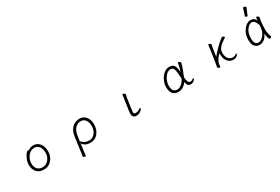

<svg xmlns="http://www.w3.org/2000/svg" viewBox="103 -2097 5294 3630"><g transform="rotate(-30 2750.0 -282.5)"><path d="M412 -442Q432 -457 460.5 -470.5Q489 -484 531 -484Q616 -484 669.5 -421Q723 -358 723 -245Q723 -197 707.5 -151Q692 -105 662 -67Q632 -29 588 -6.5Q544 16 486 16Q386 16 331.5 -44Q277 -104 277 -207Q277 -252 291.5 -295.5Q306 -339 326.5 -374.5Q347 -410 366.5 -431Q386 -452 396 -452Q407 -452 412 -442ZM486 -35Q535 -35 576.5 -63.5Q618 -92 643 -139.5Q668 -187 668 -245Q668 -329 631 -381.5Q594 -434 525 -434Q483 -434 447.5 -414Q412 -394 386.5 -360.5Q361 -327 346.5 -287Q332 -247 332 -208Q332 -125 373 -80Q414 -35 486 -35Z M1239 158Q1244 138 1248 112.5Q1252 87 1254 71L1295 -229Q1308 -321 1345 -377Q1382 -433 1433.5 -458.5Q1485 -484 1539 -484Q1598 -484 1641 -454Q1684 -424 1707.5 -373.5Q1731 -323 1731 -260Q1731 -183 1702.5 -120Q1674 -57 1622.5 -20.5Q1571 16 1502 16Q1452 16 1419 4Q1386 -8 1367 -24.5Q1348 -41 1340 -54.5Q1332 -68 1331 -71L1310 79Q1309 88 1306.5 108Q1304 128 1301.5 149Q1299 170 1298 184Q1297 194 1284 194Q1271 194 1255 184Q1239 174 1239 161ZM1337 -102Q1346 -102 1358 -90Q1410 -34 1501 -34Q1553 -34 1592 -62.5Q1631 -91 1653.5 -140Q1676 -189 1676 -250Q1676 -333 1638 -382Q1600 -431 1541 -431Q1471 -431 1418.5 -379Q1366 -327 1351 -218L1335 -102Z M2460 -365Q2464 -388 2468 -418Q2472 -448 2474 -471Q2475 -479 2485 -479Q2498 -479 2515 -468.5Q2532 -458 2532 -445V-442L2515 -354L2485 -136Q2483 -122 2481.5 -110Q2480 -98 2480 -89Q2480 -64 2489 -54Q2498 -44 2517 -44Q2535 -44 2562.5 -51.5Q2590 -59 2609 -74Q2626 -86 2634 -86Q2643 -86 2643 -75Q2643 -63 2625 -43Q2607 -23 2577 -7Q2547 9 2509 9Q2422 9 2422 -87Q2422 -113 2428 -144Z M3605 -93Q3570 -41 3522.5 -12.5Q3475 16 3421 16Q3349 16 3304.5 -30.5Q3260 -77 3260 -184Q3260 -231 3277.5 -283Q3295 -335 3327 -380.5Q3359 -426 3403 -455Q3447 -484 3499 -484Q3548 -484 3577 -465.5Q3606 -447 3620.5 -404.5Q3635 -362 3640 -289Q3653 -330 3664 -373Q3675 -416 3682 -458Q3685 -474 3698 -474Q3711 -474 3725.5 -461Q3740 -448 3740 -434Q3740 -433 3739.5 -432Q3739 -431 3739 -429Q3723 -370 3697.5 -299.5Q3672 -229 3646 -171Q3652 -114 3662 -86Q3672 -58 3684.5 -49Q3697 -40 3709 -40Q3722 -40 3735 -43.5Q3748 -47 3760 -57Q3776 -70 3786 -70Q3795 -70 3795 -60Q3795 -48 3780 -32Q3765 -16 3742 -4Q3719 8 3694 8Q3660 8 3638.5 -13.5Q3617 -35 3605 -93ZM3595 -174Q3594 -188 3593 -204Q3592 -220 3591 -237Q3587 -336 3568.5 -384.5Q3550 -433 3499 -433Q3463 -433 3430.5 -410Q3398 -387 3372.5 -349.5Q3347 -312 3332 -268Q3317 -224 3317 -182Q3317 -100 3346 -67.5Q3375 -35 3421 -35Q3465 -35 3511 -67Q3557 -99 3595 -174Z M4284 -27 4299 -115 4338 -369Q4341 -389 4345 -421.5Q4349 -454 4351 -475Q4352 -482 4363 -482Q4376 -482 4392 -473Q4408 -464 4408 -452V-449Q4405 -435 4400 -407Q4395 -379 4392 -360L4369 -205Q4390 -231 4422 -266Q4454 -301 4491.5 -339Q4529 -377 4567.5 -411.5Q4606 -446 4640 -470Q4643 -472 4646 -473Q4649 -474 4653 -474Q4667 -474 4681.5 -463.5Q4696 -453 4696 -443Q4696 -438 4691 -435Q4628 -395 4586.5 -361Q4545 -327 4524.5 -290Q4504 -253 4504 -202Q4504 -161 4518.5 -123Q4533 -85 4562.5 -61Q4592 -37 4635 -37Q4652 -37 4670.5 -41.5Q4689 -46 4701 -55Q4718 -68 4728 -68Q4735 -68 4735 -61Q4735 -54 4722.5 -37Q4710 -20 4686.5 -6Q4663 8 4630 8Q4577 8 4537.5 -19Q4498 -46 4476.5 -92.5Q4455 -139 4455 -198Q4455 -206 4455.5 -215Q4456 -224 4457 -232Q4441 -218 4418 -192Q4395 -166 4376 -135.5Q4357 -105 4351 -75Q4348 -61 4345 -40.5Q4342 -20 4340 -1Q4338 7 4328 7Q4316 7 4300 -2.5Q4284 -12 4284 -24Z M5220 -594Q5271 -750 5271 -751Q5273 -759 5288 -759Q5303 -759 5317.5 -750.5Q5332 -742 5332 -732Q5332 -730 5332 -729L5269 -578Q5267 -572 5256 -572Q5245 -572 5232.5 -579Q5220 -586 5220 -590Q5220 -592 5220 -594ZM5381 -421 5388 -406Q5392 -445 5393 -466Q5394 -479 5404 -479Q5418 -479 5434 -467Q5450 -455 5452 -442Q5447 -420 5439 -378Q5434 -348 5431 -306Q5426 -225 5426 -193Q5426 -90 5458 -32L5460 -28Q5459 -20 5448.5 -6Q5438 8 5422 8Q5409 8 5399.5 -12Q5390 -32 5384 -62Q5378 -92 5374 -126L5366 -110Q5339 -52 5292 -19.5Q5245 13 5195 13Q5129 13 5090.5 -35.5Q5052 -84 5052 -175Q5052 -300 5121 -390.5Q5190 -481 5273 -481Q5348 -481 5381 -421ZM5277 -68Q5372 -145 5377 -296Q5377 -304 5378 -311Q5367 -349 5350 -378Q5321 -433 5273 -433Q5218 -433 5164 -361.5Q5110 -290 5110 -180Q5110 -37 5194 -37Q5238 -37 5277 -68Z"/></g></svg>

Font: Moon Stars Kai T HW Light
Style: Regular
Weight: 300
Designer: GuiWonder
Version: Version 1.101